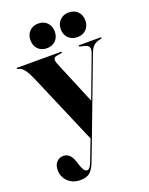

<svg xmlns="http://www.w3.org/2000/svg" viewBox="-162 -713 809 1039"><g transform="rotate(-20 242.0 -193.0)"><path d="M234 79 244.5 52 68.5 -359Q54.5 -391.5 39.5 -411.5Q24.5 -431.5 7 -435Q1 -436 -0.2 -437.2Q-1.5 -438.5 -1.5 -440Q-1.5 -443.5 3 -443.5H253.5Q258 -443.5 258 -439.5Q258 -436.5 252.5 -435.5L223.5 -431Q198 -426.5 214 -388L317.5 -139.5L407 -377.5Q416 -402.5 410.2 -413.5Q404.5 -424.5 386.5 -429L361 -435.5Q355 -437 355 -439.5Q355 -443.5 359.5 -443.5H482Q486.5 -443.5 486.5 -439.5Q486.5 -436.5 481 -435.5Q452.5 -430 438.8 -417.5Q425 -405 414.5 -377.5L238.5 88Q218 143 204.2 177.8Q190.5 212.5 171.8 228.8Q153 245 116.5 245Q73 245 45.8 218Q18.5 191 18.5 153Q18.5 123 34.2 106.5Q50 90 73 90Q111.5 90 129 140.5L136.5 163.5Q141.5 179.5 149.2 193.5Q157 207.5 170 207.5Q184 207.5 198 172.8Q212 138 234 79ZM190.5 -487.5Q159 -487.5 139.8 -507.2Q120.5 -527 120.5 -558.5Q120.5 -590 139.8 -609.8Q159 -629.5 190.5 -629.5Q222 -629.5 241.2 -609.8Q260.5 -590 260.5 -558.5Q260.5 -527 241.2 -507.2Q222 -487.5 190.5 -487.5ZM365.5 -487.5Q334.5 -487.5 314.8 -507.2Q295 -527 295 -558.5Q295 -589.5 314.8 -609.5Q334.5 -629.5 365.5 -629.5Q397.5 -629.5 417 -609.8Q436.5 -590 436.5 -558.5Q436.5 -527 417 -507.2Q397.5 -487.5 365.5 -487.5Z"/></g></svg>

Font: Fraunces 144pt S000
Style: Bold
Weight: 700
Version: Version 1.000; ttfautohint (v1.8.3)